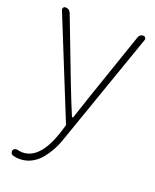

<svg xmlns="http://www.w3.org/2000/svg" viewBox="-143 -606 755 936"><g transform="rotate(20 234.0 -138.5)"><path d="M74.2 247.1Q55.7 247.1 39.1 242.2Q32.2 240.2 28.8 233.4Q25.4 226.6 27.3 219.7Q29.3 212.9 35.2 210Q41 207 47.9 208Q62.5 211.9 76.2 211.9Q165 211.9 215.8 63.5L229.5 19.5Q231.4 14.6 229.5 10.7L20.5 -505.9Q19.5 -507.8 19.5 -510.7Q19.5 -514.6 21.5 -518.6Q25.4 -524.4 33.2 -524.4Q52.7 -524.4 60.5 -505.9L185.5 -179.7Q216.8 -98.6 244.1 -34.2Q245.1 -32.2 247.6 -32.2Q250 -32.2 251 -34.2Q258.8 -56.6 299.8 -179.7L412.1 -506.8Q418 -524.4 436.5 -524.4Q443.4 -524.4 447.3 -518.6Q450.2 -514.6 450.2 -510.7Q450.2 -508.8 449.2 -506.8L245.1 77.1Q234.4 110.4 219.2 138.7Q204.1 167 183.6 192.4Q163.1 217.8 134.8 232.4Q106.4 247.1 74.2 247.1Z"/></g></svg>

Font: Gen Jyuu Gothic ExtraLight
Style: Regular
Weight: 100
Designer: [Source Han Sans]
Ryoko NISHIZUKA  (kana & ideographs); Paul D. Hunt (Latin, Greek & Cyrillic); Wenlong ZHANG  (bopomofo
Version: Version 1.002.20150607